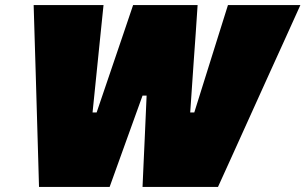

<svg xmlns="http://www.w3.org/2000/svg" viewBox="-20 -733 1198 753"><path d="M133 0Q131.5 -52.5 129.8 -112.5Q128 -172.5 126.5 -225L120 -448.5Q118 -509 116 -579.5Q114 -650 112 -713H386Q380.5 -659.5 374.5 -601.2Q368.5 -543 363 -488L343 -292H359L427 -492Q444.5 -543 464.5 -602.2Q484.5 -661.5 502 -713H755Q751.5 -659.5 747.5 -601.2Q743.5 -543 739.5 -489L726 -292H742L804.5 -491.5Q821 -544 839.2 -602.2Q857.5 -660.5 874 -713H1158Q1129.5 -650 1097.5 -579.2Q1065.5 -508.5 1039 -450.5L937 -225Q913 -172 885.8 -111.8Q858.5 -51.5 835 0H539Q541 -44.5 543.2 -94.2Q545.5 -144 547.5 -188L555 -358H539L477.5 -187.5Q462 -145 444 -94.5Q426 -44 410 0Z"/></svg>

Font: Commissioner Black
Style: Italic
Weight: 900
Italic angle: -12°
Designer: Kostas Bartsokas
Foundry: Kostas Bartsokas
Version: Version 1.000; ttfautohint (v1.8.3)